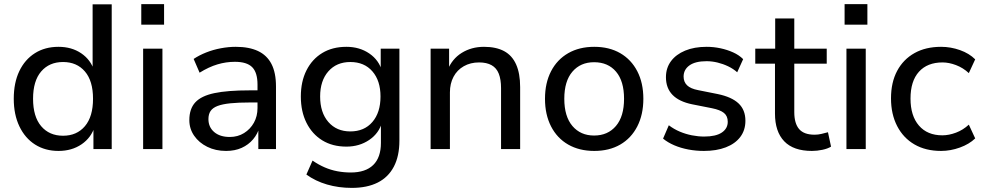

<svg xmlns="http://www.w3.org/2000/svg" viewBox="-20 -726 4788 935"><path d="M265 9Q200 9 151 -22Q102 -53 74.5 -110.5Q47 -168 47 -245Q47 -323 74 -379.5Q101 -436 150 -467Q199 -498 265 -498Q329 -498 375.5 -466.5Q422 -435 439 -381H431V-705H524V0H435V-112H442Q425 -56 377.5 -23.5Q330 9 265 9ZM287 -65Q354 -65 393.5 -111.5Q433 -158 433 -245Q433 -332 393.5 -378Q354 -424 287 -424Q220 -424 180.5 -378Q141 -332 141 -245Q141 -158 180.5 -111.5Q220 -65 287 -65Z M668 -606V-706H779V-606ZM677 0V-489H771V0Z M1081 9Q1030 9 989.5 -11Q949 -31 925.5 -65Q902 -99 902 -141Q902 -196 931 -227.5Q960 -259 1024 -272.5Q1088 -286 1196 -286H1248V-227H1198Q1141 -227 1102 -223Q1063 -219 1039.5 -210Q1016 -201 1005.5 -185.5Q995 -170 995 -146Q995 -107 1023 -83Q1051 -59 1099 -59Q1138 -59 1168.5 -78Q1199 -97 1216.5 -128.5Q1234 -160 1234 -200V-314Q1234 -373 1208 -399Q1182 -425 1124 -425Q1081 -425 1039 -412.5Q997 -400 952 -372L923 -439Q950 -457 984 -470.5Q1018 -484 1055.5 -491Q1093 -498 1128 -498Q1193 -498 1236.5 -477.5Q1280 -457 1302 -414.5Q1324 -372 1324 -305V0H1238V-110H1245Q1235 -74 1212.5 -47.5Q1190 -21 1157 -6Q1124 9 1081 9Z M1693 189Q1629 189 1572.5 172.5Q1516 156 1472 124L1502 56Q1531 76 1561 89Q1591 102 1623 108Q1655 114 1688 114Q1760 114 1797.5 77.5Q1835 41 1835 -30V-132H1841Q1826 -77 1778 -44.5Q1730 -12 1667 -12Q1599 -12 1549.5 -42.5Q1500 -73 1472.5 -128Q1445 -183 1445 -256Q1445 -329 1472.5 -383.5Q1500 -438 1549.5 -468Q1599 -498 1667 -498Q1731 -498 1778.5 -465.5Q1826 -433 1841 -378H1834V-489H1925V-41Q1925 34 1898 85.5Q1871 137 1819.5 163Q1768 189 1693 189ZM1686 -86Q1754 -86 1793.5 -132Q1833 -178 1833 -256Q1833 -333 1793.5 -378.5Q1754 -424 1686 -424Q1619 -424 1579 -378.5Q1539 -333 1539 -256Q1539 -178 1579 -132Q1619 -86 1686 -86Z M2077 0V-489H2167V-383H2159Q2181 -439 2228.5 -468.5Q2276 -498 2337 -498Q2396 -498 2435 -477Q2474 -456 2493.5 -412Q2513 -368 2513 -302V0H2420V-297Q2420 -339 2409 -367Q2398 -395 2374 -408.5Q2350 -422 2313 -422Q2271 -422 2238.5 -403.5Q2206 -385 2188.5 -352Q2171 -319 2171 -276V0Z M2874 9Q2801 9 2747 -22Q2693 -53 2663.5 -110.5Q2634 -168 2634 -245Q2634 -322 2663.5 -379Q2693 -436 2747 -467Q2801 -498 2874 -498Q2947 -498 3000.5 -467Q3054 -436 3083.5 -379Q3113 -322 3113 -245Q3113 -168 3083.5 -110.5Q3054 -53 3000.5 -22Q2947 9 2874 9ZM2873 -66Q2940 -66 2979.5 -112.5Q3019 -159 3019 -245Q3019 -331 2980 -377Q2941 -423 2873 -423Q2807 -423 2767.5 -377Q2728 -331 2728 -245Q2728 -159 2767.5 -112.5Q2807 -66 2873 -66Z M3408 9Q3369 9 3332 2Q3295 -5 3263.5 -18.5Q3232 -32 3209 -51L3237 -116Q3262 -97 3290.5 -85Q3319 -73 3349.5 -67Q3380 -61 3409 -61Q3466 -61 3495 -80.5Q3524 -100 3524 -133Q3524 -161 3505.5 -176Q3487 -191 3447 -199L3351 -218Q3287 -231 3255 -264Q3223 -297 3223 -350Q3223 -395 3247.5 -428Q3272 -461 3316.5 -479.5Q3361 -498 3421 -498Q3455 -498 3488 -491Q3521 -484 3550 -471Q3579 -458 3599 -438L3570 -374Q3551 -391 3526 -403Q3501 -415 3474 -421.5Q3447 -428 3421 -428Q3366 -428 3337.5 -407.5Q3309 -387 3309 -353Q3309 -327 3326 -310.5Q3343 -294 3380 -287L3475 -268Q3543 -254 3576.5 -222.5Q3610 -191 3610 -138Q3610 -92 3585 -59Q3560 -26 3514.5 -8.5Q3469 9 3408 9Z M3934 9Q3844 9 3799 -38Q3754 -85 3754 -173V-416H3658V-489H3755V-636H3848V-489H4006V-416H3848V-180Q3848 -125 3871.5 -97.5Q3895 -70 3947 -70Q3964 -70 3980.5 -74Q3997 -78 4012 -82L4027 -12Q4011 -2 3985 3.5Q3959 9 3934 9Z M4093 -606V-706H4204V-606ZM4102 0V-489H4196V0Z M4563 9Q4488 9 4433.5 -22.5Q4379 -54 4349 -112Q4319 -170 4319 -247Q4319 -325 4349 -381Q4379 -437 4433.5 -467.5Q4488 -498 4563 -498Q4610 -498 4655 -482Q4700 -466 4729 -437L4698 -370Q4670 -396 4635.5 -409Q4601 -422 4570 -422Q4496 -422 4455 -376.5Q4414 -331 4414 -246Q4414 -162 4455 -114.5Q4496 -67 4569 -67Q4601 -67 4635.5 -80Q4670 -93 4698 -119L4729 -52Q4700 -24 4654.5 -7.5Q4609 9 4563 9Z"/></svg>

Font: Nunito Sans 12pt ExtraLight 11pt Medium
Style: Regular
Weight: 500
Version: Version 3.101;gftools[0.9.27]